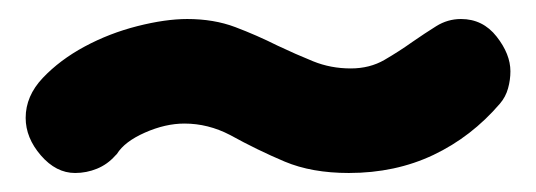

<svg xmlns="http://www.w3.org/2000/svg" viewBox="-20 -404 564 202"><path d="M101 -240Q93 -231 82 -226.5Q71 -222 59 -222Q39 -222 23 -240.5Q7 -259 7 -280Q7 -303 25 -322Q43 -341 69 -355Q95 -369 124.5 -376.5Q154 -384 177 -384Q205 -384 227.5 -375.5Q250 -367 272 -356Q291 -347 309.5 -339.5Q328 -332 349 -332Q369 -332 384.5 -341Q400 -350 414 -360Q427 -369 439 -376.5Q451 -384 465 -384Q488 -384 502.5 -365.5Q517 -347 517 -329Q517 -320 514.5 -311Q512 -302 506 -295Q476 -260 436 -241Q396 -222 347 -222Q308 -222 279.5 -234Q251 -246 222 -262Q199 -274 174 -274Q154 -274 132.5 -264.5Q111 -255 103 -242Z"/></svg>

Font: VDS
Style: Bold
Weight: 700
Designer: artmaker
Foundry: artmaker
Version: Version 1.000 2009 initial release